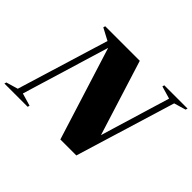

<svg xmlns="http://www.w3.org/2000/svg" viewBox="-195 -972 1228 1228"><g transform="rotate(45 419.0 -357.5)"><path d="M162 -13.5 158.5 0H-52L-48 -13.5L32 -37L222 -658.5L141 -701.5L145 -715H457.5L618 -203.5L761 -676.5L675.5 -701.5L679 -715H889.5L885.5 -701.5L805.5 -678L598.5 0H454L256 -630.5L76.5 -38.5Z"/></g></svg>

Font: Newsreader Display ExtraBold
Style: Italic
Weight: 800
Italic angle: -17°
Designer: Hugues Gentile
Foundry: Production Type
Version: Version 1.001